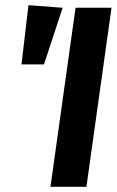

<svg xmlns="http://www.w3.org/2000/svg" viewBox="-20 -722 454 742"><path d="M314 0H175L272 -692H411ZM222 -692 150 -473H63L90 -702Z"/></svg>

Font: Fira Sans Condensed SemiBold
Style: Italic
Weight: 600
Width: 3
Italic angle: -8°
Designer: bBox Type GmbH & Carrois Corporate GbR & Edenspiekermann AG
Foundry: bBox Type GmbH & Carrois Corporate GbR & Edenspiekermann AG
Version: Version 4.301